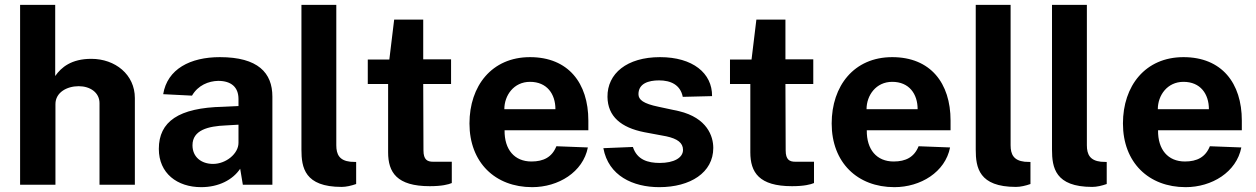

<svg xmlns="http://www.w3.org/2000/svg" viewBox="-20 -763 5189 793"><path d="M63 0H209V-333C209 -381 256 -407 305 -407C352 -407 391 -381 391 -337V0H537V-358C537 -455 456 -520 357 -520C275 -520 233 -485 208 -449V-743H63Z M811 10C883 10 941 -20 972 -66L983 0H1105V-364C1105 -462 1046 -527 888 -527C766 -527 671 -478 654 -374L773 -368C798 -411 841 -428 881 -429C935 -429 965 -403 965 -354V-325L901 -322C718 -318 636 -261 636 -148C636 -47 712 10 811 10ZM860 -86C812 -86 775 -114 775 -163C775 -226 840 -242 913 -245L965 -248V-173C965 -128 913 -86 860 -86Z M1391 9C1410 9 1431 4 1451 -3V-94L1427 -95C1382 -100 1369 -125 1369 -163V-743H1225V-145C1225 -71 1238 9 1391 9Z M1843 -416V-518H1728V-682H1608L1588 -517H1499V-416H1583V-134C1583 -51 1619 6 1755 6C1805 6 1832 -1 1846 -7V-95H1769C1745 -95 1729 -103 1729 -142L1728 -416Z M2064 -225H2410V-265C2410 -420 2327 -527 2169 -527C2011 -527 1919 -408 1919 -253C1919 -92 2025 10 2178 10C2286 10 2388 -52 2408 -154L2278 -159C2260 -114 2225 -96 2175 -96C2105 -96 2063 -145 2064 -225ZM2063 -312C2063 -369 2102 -425 2169 -425C2239 -425 2274 -375 2274 -312Z M2703 10C2831 10 2926 -50 2926 -152C2926 -200 2901 -276 2784 -304L2700 -322C2637 -335 2617 -351 2617 -374C2617 -418 2658 -431 2702 -431C2750 -431 2790 -413 2800 -363L2921 -366C2922 -461 2841 -527 2706 -527C2569 -527 2488 -459 2489 -363C2490 -282 2545 -236 2641 -217L2732 -200C2778 -190 2801 -173 2801 -144C2801 -111 2763 -90 2705 -90C2656 -90 2611 -103 2594 -156L2472 -151C2493 -37 2594 10 2703 10Z M3339 -416V-518H3224V-682H3104L3084 -517H2995V-416H3079V-134C3079 -51 3115 6 3251 6C3301 6 3328 -1 3342 -7V-95H3265C3241 -95 3225 -103 3225 -142L3224 -416Z M3560 -225H3906V-265C3906 -420 3823 -527 3665 -527C3507 -527 3415 -408 3415 -253C3415 -92 3521 10 3674 10C3782 10 3884 -52 3904 -154L3774 -159C3756 -114 3721 -96 3671 -96C3601 -96 3559 -145 3560 -225ZM3559 -312C3559 -369 3598 -425 3665 -425C3735 -425 3770 -375 3770 -312Z M4176 9C4195 9 4216 4 4236 -3V-94L4212 -95C4167 -100 4154 -125 4154 -163V-743H4010V-145C4010 -71 4023 9 4176 9Z M4491 9C4510 9 4531 4 4551 -3V-94L4527 -95C4482 -100 4469 -125 4469 -163V-743H4325V-145C4325 -71 4338 9 4491 9Z M4763 -225H5109V-265C5109 -420 5026 -527 4868 -527C4710 -527 4618 -408 4618 -253C4618 -92 4724 10 4877 10C4985 10 5087 -52 5107 -154L4977 -159C4959 -114 4924 -96 4874 -96C4804 -96 4762 -145 4763 -225ZM4762 -312C4762 -369 4801 -425 4868 -425C4938 -425 4973 -375 4973 -312Z"/></svg>

Font: United Sans
Style: Bold
Weight: 700
Designer: Pablo Impallari, Rodrigo Fuenzalida (Modified by Dan O. Williams)
Version: Version 1.000;PS 001.000;hotconv 1.0.88;makeotf.lib2.5.64775